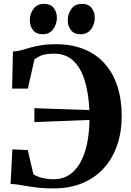

<svg xmlns="http://www.w3.org/2000/svg" viewBox="-20 -986 691 1016"><path d="M263 11Q221 11 188.5 7.8Q156 4.5 130 0Q104 -4.5 81.2 -8.2Q58.5 -12 36 -12.5L45.5 -195.5L127 -192L156.5 -65Q165.5 -56 195.5 -46.8Q225.5 -37.5 266 -37.5Q311 -37.5 345.5 -59.8Q380 -82 403.8 -123.5Q427.5 -165 440 -222.8Q452.5 -280.5 453.5 -351.5L162 -340V-413.5L453 -403.5Q448.5 -496.5 427.2 -563.2Q406 -630 366.2 -666Q326.5 -702 267 -702Q222.5 -702 199.5 -692.8Q176.5 -683.5 162 -671L127.5 -517H44L48.5 -713.5Q72 -714.5 93.5 -720.5Q115 -726.5 139.8 -733.8Q164.5 -741 197.2 -746.5Q230 -752 275.5 -752Q360 -752 425 -725.5Q490 -699 534.2 -649.2Q578.5 -599.5 601.2 -529.5Q624 -459.5 624 -372.5Q624 -286 599.2 -215.5Q574.5 -145 527.8 -94.2Q481 -43.5 414.2 -16.2Q347.5 11 263 11ZM205 -805Q172 -805 155 -826.2Q138 -847.5 138 -878Q138 -913.5 157.5 -939.5Q177 -965.5 213 -965.5H214Q247 -965.5 264 -944.2Q281 -923 281 -892.5Q281 -858 261.5 -831.5Q242 -805 206 -805ZM405.5 -805Q372.5 -805 355.5 -826.2Q338.5 -847.5 338.5 -878Q338.5 -913.5 358 -939.5Q377.5 -965.5 413.5 -965.5H414.5Q447.5 -965.5 464.5 -944.2Q481.5 -923 481.5 -892.5Q481.5 -858 462 -831.5Q442.5 -805 406.5 -805Z"/></svg>

Font: Merriweather 72pt
Style: Bold
Weight: 700
Version: Version 2.100